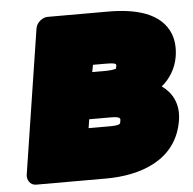

<svg xmlns="http://www.w3.org/2000/svg" viewBox="-47 -613 700 698"><g transform="rotate(-5 303.0 -264.0)"><path d="M603 -381C608 -411 606 -439 597 -464C565 -545 470 -566 372 -566H151C135 -566 112 -551 108 -528L26 0C24 16 34 38 57 38H312C433 38 572 -3 595 -151C604 -210 580 -252 543 -278C572 -301 596 -338 603 -381ZM382 -165C381 -156 382 -150 341 -150H265L270 -182H346C386 -182 384 -175 382 -165ZM384 -362C384 -359 383 -357 383 -357C382 -356 369 -352 346 -352H296L301 -378H343C392 -378 386 -373 384 -362Z"/></g></svg>

Font: Asimov Print
Style: EIt
Weight: 500
Designer: Google
Version: Version 2.000980; 2014